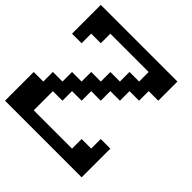

<svg xmlns="http://www.w3.org/2000/svg" viewBox="-199 -929 1090 1090"><g transform="rotate(45 346.0 -384.5)"><path d="M0 0V-230.5H76.7V-307.6H153.8V-384.3H230.5V-461.4H307.6V-538.1H384.3V-615.2H461.4V-691.9H153.8V-615.2H76.7V-538.1H0V-769H615.2V-615.2H538.1V-538.1H461.4V-461.4H384.3V-384.3H307.6V-307.6H230.5V-230.5H153.8V-76.7H461.4V-153.8H538.1V-230.5H615.2V0Z"/></g></svg>

Font: Good Old DOS
Style: Regular
Weight: 400
Designer: Vasily Draigo
Foundry: Vasily Draigo
Version: 1.0